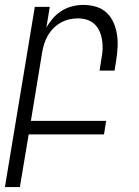

<svg xmlns="http://www.w3.org/2000/svg" viewBox="-46 -548 566 783"><path d="M-26 215 96 -520H157L143 -435Q154 -455 170 -473.5Q186 -492 206.5 -504.5Q227 -517 249.5 -522.5Q272 -528 294 -528Q321 -528 346 -520.5Q371 -513 389 -496Q407 -479 417 -456Q427 -433 431 -407.5Q435 -382 433.5 -355.5Q432 -329 428 -302L421 -260H360L368 -311Q372 -331 372.5 -350Q373 -369 370 -387Q367 -405 359.5 -421.5Q352 -438 339 -450Q326 -462 308.5 -467.5Q291 -473 271 -473Q254 -473 236.5 -469Q219 -465 202.5 -456Q186 -447 172.5 -433.5Q159 -420 149.5 -403.5Q140 -387 134.5 -370Q129 -353 126 -335L80 -55H387L378 0H71L35 215Z"/></svg>

Font: Iosevka Term Curly Lt Obl
Style: Regular
Weight: 300
Italic angle: -9°
Designer: Belleve Invis
Foundry: Belleve Invis
Version: Version 32.3.0